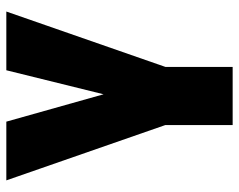

<svg xmlns="http://www.w3.org/2000/svg" viewBox="-95 -453 763 613"><g transform="rotate(-90 286.5 -146.5)"><path d="M379.4 0V214.8H193.8V0L17.1 -507.8H204.6L292 -197.3L368.7 -507.8H556.2Z"/></g></svg>

Font: Giphurs Black
Style: Regular
Weight: 900
Version: Version 0.920; ttfautohint (v1.8.4.7-5d5b)